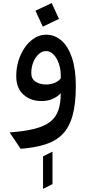

<svg xmlns="http://www.w3.org/2000/svg" viewBox="-20 -932 582 1218"><path d="M111 12 41 -92Q137 -99 200 -115.2Q263 -131.5 299.2 -160.2Q335.5 -189 350.5 -233.5Q365.5 -278 365.5 -341Q344.5 -318 313.5 -304.5Q282.5 -291 243 -291Q174 -291 128.5 -332Q83 -373 83 -449.5Q83 -500.5 97.5 -547.5Q112 -594.5 138.2 -631.8Q164.5 -669 199 -690.5Q233.5 -712 272.5 -712Q326.5 -712 369.2 -675.2Q412 -638.5 436.5 -565.8Q461 -493 461 -386Q461 -272.5 440 -198Q419 -123.5 375.8 -80Q332.5 -36.5 266.8 -15.8Q201 5 111 12ZM253 266V60L313 30V236ZM272.5 -396Q302 -396 327 -406.5Q352 -417 365.5 -435V-451.5Q365.5 -494 353 -529.5Q340.5 -565 319.5 -586.5Q298.5 -608 272.5 -608Q247 -608 225.5 -588.5Q204 -569 191.2 -537.2Q178.5 -505.5 178.5 -468Q178.5 -431.5 205.8 -413.8Q233 -396 272.5 -396ZM251.5 -763 205 -864 308 -912.5 354 -812Z"/></svg>

Font: Overpass SemiBold
Style: Regular
Weight: 600
Designer: Delve Withrington, Dave Bailey, Thomas Jockin
Foundry: Delve Fonts LLC
Version: Version 4.000